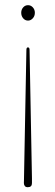

<svg xmlns="http://www.w3.org/2000/svg" viewBox="-20 -584 219 760"><path d="M90 157Q81.5 157 78 152Q74.5 147 74.5 140.5Q74.5 137 74.8 132Q75 127 75 121.5L84.5 -386Q84.5 -396.5 90.5 -396.5Q97 -396.5 97 -386.5L106.5 121.5V141Q106.5 157 90 157ZM91 -563.5Q102 -563.5 110 -554.8Q118 -546 118 -533.5Q118 -520.5 109.8 -511.5Q101.5 -502.5 91 -502.5Q79.5 -502.5 71.8 -511.5Q64 -520.5 64 -533.5Q64 -546 71.8 -554.8Q79.5 -563.5 91 -563.5Z"/></svg>

Font: Fraunces 144pt S050 Thin
Style: Regular
Weight: 100
Version: Version 1.000; ttfautohint (v1.8.3)